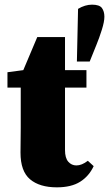

<svg xmlns="http://www.w3.org/2000/svg" viewBox="-20 -788 468 824"><path d="M224 16Q150 16 109 -18.5Q68 -53 68 -133Q68 -162 68.5 -186.5Q69 -211 69 -240V-412H12V-478L80 -487L140 -629H259V-487H351V-412H259V-144Q259 -110 273 -94Q287 -78 308 -78Q331 -78 357 -98L382 -75Q362 -32 324 -8Q286 16 224 16ZM375 -768Q407 -768 417.5 -753.5Q428 -739 428 -716Q428 -695 417 -660Q406 -625 394 -596L365 -524H310L315 -750Q345 -768 375 -768Z"/></svg>

Font: Source Serif 4 Black
Style: Regular
Weight: 900
Designer: Frank Grießhammer
Foundry: Adobe
Version: Version 4.005;hotconv 1.1.0;makeotfexe 2.6.0